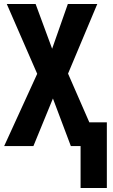

<svg xmlns="http://www.w3.org/2000/svg" viewBox="-20 -734 570 965"><path d="M385 211V0H336L246 -239L148 0H1L167 -363L14 -714H159L242 -489L321 -714H469L322 -364L429 -119H517V211Z"/></svg>

Font: Noto Sans ExtraCondensed
Style: Bold
Weight: 700
Width: 2
Designer: Monotype Design Team
Foundry: Monotype Imaging Inc.
Version: Version 2.013; ttfautohint (v1.8.4.7-5d5b)